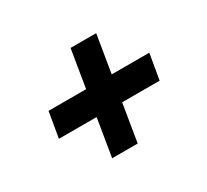

<svg xmlns="http://www.w3.org/2000/svg" viewBox="-108 -706 895 830"><g transform="rotate(-30 340.0 -290.5)"><path d="M237.6 -39.4 268.5 -227.3H80.3L101.9 -354.4H289.4L320.3 -542.3H448.2L417.3 -354.4H604.8L583.1 -227.3H396L365.1 -39.4Z"/></g></svg>

Font: Karasuma Gothic
Style: Bold Italic
Weight: 700
Italic angle: 9.39998°
Designer: Rasmus Andersson / Ryoko Nishizuka
Foundry: Genbu
Version: Version 1.00